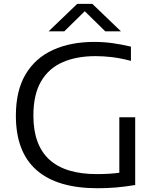

<svg xmlns="http://www.w3.org/2000/svg" viewBox="-20 -966 812 992"><path d="M483.5 6.5Q275 6.5 168.5 -87.5Q62 -181.5 62 -368Q62 -498 112.5 -582.5Q163 -667 254.2 -708.2Q345.5 -749.5 467 -749.5Q514.5 -749.5 560.5 -743.2Q606.5 -737 656.5 -725V-651.5Q603 -665.5 558.8 -670.8Q514.5 -676 473.5 -676Q375.5 -676 303.5 -644.5Q231.5 -613 192 -545.2Q152.5 -477.5 152.5 -368.5Q152.5 -66.5 480 -66.5Q512.5 -66.5 541.5 -68.2Q570.5 -70 596.5 -73.5V-360H678.5V-10Q623 -1 577.8 2.8Q532.5 6.5 483.5 6.5ZM231 -804 379 -946H457L605 -804H524L418 -908L312 -804Z"/></svg>

Font: Encode Sans Expanded Expanded
Style: Regular
Weight: 400
Width: 7
Designer: Multiple Designers
Foundry: Impallari Type
Version: Version 3.000; ttfautohint (v1.8.3) -l 8 -r 50 -G 200 -x 14 